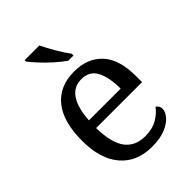

<svg xmlns="http://www.w3.org/2000/svg" viewBox="-224 -870 984 984"><g transform="rotate(-45 267.5 -378.0)"><path d="M287 10Q178 10 116.5 -62Q55 -134 55 -264Q55 -404 113 -475Q171 -546 277 -546Q374 -546 429.5 -486Q485 -426 485 -307V-261H152Q154 -152 191.5 -102.5Q229 -53 301 -53Q353 -53 389.5 -74.5Q426 -96 444 -123Q451 -120 457 -111Q463 -102 463 -89Q463 -69 444 -46Q425 -23 386 -6.5Q347 10 287 10ZM384 -315Q384 -395 359.5 -443.5Q335 -492 275 -492Q220 -492 189.5 -446.5Q159 -401 154 -315ZM295 -606Q269 -624 237 -652.5Q205 -681 178.5 -710Q152 -739 139 -756V-766H246Q262 -732 286.5 -690Q311 -648 333 -619V-606Z"/></g></svg>

Font: Noto Serif Old Uyghur
Style: Regular
Weight: 400
Designer: Lewis McGuffie
Foundry: Google LLC
Version: Version 1.003; ttfautohint (v1.8.4.7-5d5b)